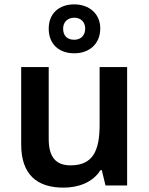

<svg xmlns="http://www.w3.org/2000/svg" viewBox="-20 -849 682 879"><path d="M320 -605C388 -605 439 -647 439 -719C439 -787 387 -829 320 -829C250 -829 203 -787 203 -718C203 -647 250 -605 320 -605ZM320 -667C287 -667 269 -686 269 -718C269 -749 291 -768 320 -768C349 -768 370 -749 370 -718C370 -686 349 -667 320 -667ZM562 -542H436V-277C436 -157 404 -92 303 -92C234 -92 203 -132 203 -213V-542H77V-188C77 -50 149 10 271 10C339 10 405 -14 440 -70H446L463 0H562Z"/></svg>

Font: Noto Sans Tai Tham SemiBold
Style: Regular
Weight: 600
Designer: Monotype Design Team 2013. Revised by David WIlliams 2020
Foundry: Monotype Imaging Inc.
Version: Version 2.002